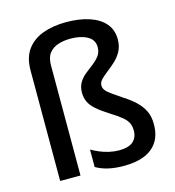

<svg xmlns="http://www.w3.org/2000/svg" viewBox="-114 -861 882 967"><g transform="rotate(-15 327.5 -377.5)"><path d="M548 -614Q548 -579 534 -553Q520 -527 499 -507.5Q478 -488 457 -472Q436 -456 422 -441.5Q408 -427 408 -411Q408 -398 415.5 -387Q423 -376 443 -361.5Q463 -347 500 -322Q535 -300 560 -276Q585 -252 599 -223.5Q613 -195 613 -155Q613 -98 588.5 -61.5Q564 -25 520 -7.5Q476 10 415 10Q368 10 332 1.5Q296 -7 269 -23V-114Q286 -104 309 -94Q332 -84 358.5 -78Q385 -72 410 -72Q460 -72 483.5 -92.5Q507 -113 507 -150Q507 -172 499 -189Q491 -206 470.5 -223Q450 -240 413 -263Q372 -289 348 -310Q324 -331 314 -353Q304 -375 304 -401Q304 -432 317.5 -454Q331 -476 351.5 -492Q372 -508 392.5 -524Q413 -540 426.5 -558Q440 -576 440 -603Q440 -641 405.5 -660Q371 -679 318 -679Q283 -679 253.5 -669.5Q224 -660 206.5 -637.5Q189 -615 189 -574V0H83V-576Q83 -644 114 -685.5Q145 -727 198 -746Q251 -765 318 -765Q386 -765 438 -748Q490 -731 519 -697.5Q548 -664 548 -614Z"/></g></svg>

Font: Noto Sans Cham Medium
Style: Regular
Weight: 500
Version: Version 2.002